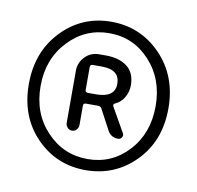

<svg xmlns="http://www.w3.org/2000/svg" viewBox="-57 -848 562 549"><g transform="rotate(10 224.0 -573.5)"><path d="M224.6 -358.4Q139.6 -358.4 81.1 -418.5Q22.5 -478.5 22.5 -573.2Q22.5 -667 81.1 -728Q139.6 -789.1 224.6 -789.1Q309.6 -789.1 368.7 -728Q427.7 -667 427.7 -573.2Q427.7 -478.5 368.7 -418.5Q309.6 -358.4 224.6 -358.4ZM224.6 -390.6Q294.9 -390.6 342.8 -442.4Q390.6 -494.1 390.6 -573.2Q390.6 -651.4 342.8 -703.6Q294.9 -755.9 224.6 -755.9Q154.3 -755.9 105.5 -703.6Q56.6 -651.4 56.6 -573.2Q56.6 -494.1 105.5 -442.4Q154.3 -390.6 224.6 -390.6ZM148.4 -482.4V-633.8Q148.4 -657.2 165 -674.3Q181.6 -691.4 206.1 -691.4H226.6Q263.7 -691.4 287.1 -673.8Q310.5 -656.2 310.5 -619.1Q310.5 -600.6 300.8 -584Q291 -567.4 274.4 -560.5Q268.6 -557.6 271.5 -551.8L311.5 -481.4Q313.5 -478.5 313.5 -475.6Q313.5 -472.7 311.5 -468.8Q307.6 -462.9 300.8 -462.9Q279.3 -462.9 269.5 -482.4L239.3 -539.1Q236.3 -545.9 228.5 -545.9H193.4Q185.5 -545.9 185.5 -539.1V-482.4Q185.5 -474.6 180.2 -468.8Q174.8 -462.9 167 -462.9Q159.2 -462.9 153.8 -468.8Q148.4 -474.6 148.4 -482.4ZM185.5 -584Q185.5 -577.1 193.4 -577.1H216.8Q271.5 -577.1 271.5 -617.2Q271.5 -658.2 219.7 -658.2H193.4Q185.5 -658.2 185.5 -650.4Z"/></g></svg>

Font: Gen Jyuu Gothic P Light
Style: Regular
Weight: 200
Designer: [Source Han Sans]
Ryoko NISHIZUKA  (kana & ideographs); Paul D. Hunt (Latin, Greek & Cyrillic); Wenlong ZHANG  (bopomofo
Version: Version 1.002.20150607